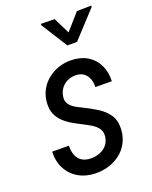

<svg xmlns="http://www.w3.org/2000/svg" viewBox="-142 -828 727 917"><g transform="rotate(-20 221.0 -370.0)"><path d="M285.2 -139.2Q288.6 -163.6 276.6 -180.4Q264.6 -197.3 245.4 -209Q226.1 -220.7 207.5 -230Q182.1 -242.7 158.4 -256.3Q134.8 -270 116.2 -287.6Q97.7 -305.2 87.4 -328.6Q77.1 -352.1 79.1 -384.3Q81.1 -419.4 96.2 -448.2Q111.3 -477.1 136.2 -497.3Q161.1 -517.6 192.4 -528.3Q223.6 -539.1 257.8 -538.1Q305.2 -537.1 339.1 -516.4Q373 -495.6 390.4 -459.7Q407.7 -423.8 405.8 -377.4L322.3 -377.9Q323.2 -400.4 316.2 -419.7Q309.1 -439 293.5 -450.9Q277.8 -462.9 252.9 -463.4Q229.5 -463.4 210 -454.1Q190.4 -444.8 178 -427.7Q165.5 -410.6 162.1 -387.2Q159.7 -370.1 165.3 -357.7Q170.9 -345.2 181.6 -335.9Q192.4 -326.7 205.8 -319.6Q219.2 -312.5 232.4 -306.2Q267.6 -289.1 299.8 -269Q332 -249 351.8 -220Q371.6 -190.9 369.1 -146Q366.7 -108.4 351.1 -79.1Q335.4 -49.8 309.8 -29.8Q284.2 -9.8 251.7 0.5Q219.2 10.7 183.1 9.8Q134.3 8.8 97.4 -12.7Q60.5 -34.2 40.8 -71.8Q21 -109.4 22.9 -158.7L107.9 -158.2Q106.9 -131.3 114.7 -110.4Q122.6 -89.4 140.4 -77.4Q158.2 -65.4 187 -64.9Q210.9 -64.9 231.9 -73Q252.9 -81.1 267.3 -97.4Q281.7 -113.8 285.2 -139.2ZM250.5 -749.5 291.5 -667 363.3 -749 437 -750.5V-744.1L314 -610.8H264.6L180.7 -743.7V-750.5Z"/></g></svg>

Font: Roboto Condensed
Style: Italic
Weight: 400
Italic angle: -12°
Designer: Christian Robertson
Foundry: Google
Version: Version 3.0